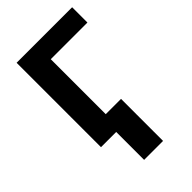

<svg xmlns="http://www.w3.org/2000/svg" viewBox="-215 -601 850 850"><g transform="rotate(-45 209.5 -176.5)"><path d="M64.9 0ZM412.6 -432.6H183.1V0H64.9V-528.3H412.6ZM278.8 174.8H160.2V-88.4H278.8Z"/></g></svg>

Font: Roboto-o Medium
Style: Regular
Weight: 500
Designer: Google
Version: Version 2.134; 2016; ttfautohint (v1.6)